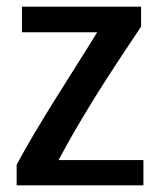

<svg xmlns="http://www.w3.org/2000/svg" viewBox="-20 -553 475 577"><path d="M411 4H30V-58C93 -177 208 -351 272 -456H46V-533H404V-473L348 -389C287 -297 215 -183 156 -72H411Z"/></svg>

Font: Repo Medium
Style: Regular
Weight: 500
Designer: Stefan Peev
Foundry: Context Ltd
Version: Version 1.502